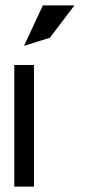

<svg xmlns="http://www.w3.org/2000/svg" viewBox="-20 -692 317 712"><path d="M69 -522 165 -552 256 -672H139ZM106 0V-451H33V0Z"/></svg>

Font: Charger
Style: Regular
Weight: 400
Designer: Jasper
Foundry: Cannot Into Space Fonts
Version: Version 0.98